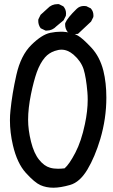

<svg xmlns="http://www.w3.org/2000/svg" viewBox="-20 -857 540 914"><path d="M41.5 -165.5Q27.3 -226.1 27.3 -284.7Q27.3 -307.6 29.8 -330.6Q37.6 -410.2 58.1 -501Q79.1 -593.8 129.2 -643.1Q179.2 -692.4 219.2 -700.7Q245.6 -706.1 269.5 -706.1Q281.7 -706.1 293.5 -704.6Q329.1 -700.7 351.6 -687Q373.5 -674.3 414.3 -630.9Q455.1 -587.4 472.2 -520Q486.3 -462.9 486.3 -392.1Q486.3 -293 457.5 -195.3Q431.6 -109.4 396 -49.8Q359.9 10.3 313.7 23.4Q267.6 36.6 233.9 36.6Q200.2 36.6 172.6 24.4Q145 12.2 103.3 -33.7Q61.5 -79.6 41.5 -165.5ZM397.5 -382.8Q397.5 -401.4 396 -418.5Q390.1 -488.3 377.9 -527.8Q365.2 -566.4 329.6 -597.2Q301.8 -620.6 272.5 -620.6Q258.3 -620.6 239.7 -614.3Q212.4 -604.5 194.3 -584Q170.9 -556.6 155.3 -513.7Q140.1 -470.2 127.4 -408.2Q113.8 -340.8 113.8 -287.1Q113.8 -238.3 127.7 -182.4Q141.6 -126.5 166.5 -96.2Q190.4 -66.4 218.3 -58.6Q234.9 -53.7 256.3 -53.7Q271 -53.7 287.6 -55.7Q310.1 -75.2 338.6 -129.9Q367.2 -184.6 384.3 -266.6Q397.5 -328.6 397.5 -382.8ZM290 -740.2Q290 -746.6 291 -748Q301.3 -772.5 344.7 -814.5Q358.9 -828.6 379.9 -828.6Q384.8 -828.6 391.1 -827.6L412.6 -816.9L413.1 -815.9Q424.8 -802.7 424.8 -783.2Q424.8 -780.3 424.3 -775.9L413.6 -754.4L351.1 -695.8L324.2 -693.8L302.2 -704.6L301.3 -705.6Q290 -720.7 290 -740.2ZM162.1 -757.8Q162.1 -760.7 162.6 -765.1L173.3 -786.6L206.1 -816.4Q225.6 -837.4 253.9 -837.4Q256.3 -837.4 260.3 -837.4L281.7 -826.7Q294.4 -812 294.4 -793Q294.4 -787.6 293.5 -781.7L282.7 -760.3L249 -732.4Q229.5 -711.4 202.6 -711.4Q200.2 -711.4 196.8 -711.4L174.3 -722.2L173.3 -723.1Q162.1 -738.3 162.1 -757.8Z"/></svg>

Font: Bakudai
Style: Medium
Weight: 500
Version: Version 1.48